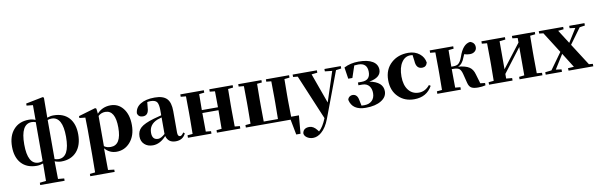

<svg xmlns="http://www.w3.org/2000/svg" viewBox="-61 -1459 7436 2380"><g transform="rotate(-10 3656.5 -269.0)"><path d="M526 -27Q553 -18 576 -18Q714 -18 714 -275Q714 -528 576 -528Q549 -528 526 -519ZM376 -518Q351 -528 326 -528Q187 -528 187 -271Q187 -18 325 -18Q351 -18 376 -28ZM526 -548Q566 -563 605 -563Q730 -563 800 -487Q868 -411 868 -278Q868 -143 800 -64Q729 17 605 17Q565 17 522 0Q522 116 525 223L602 230V259H295V230L374 221Q376 69 376 2Q336 17 296 17Q171 17 102 -59Q33 -135 33 -269Q33 -404 102 -482Q172 -563 296 -563Q341 -563 378 -546V-732L299 -740V-766L514 -809L528 -800Z M1156 -79Q1187 -54 1239 -54Q1372 -54 1372 -275Q1372 -494 1245 -494Q1195 -494 1156 -459ZM1152 -488Q1220 -563 1324 -563Q1419 -563 1479 -489Q1543 -410 1543 -276Q1543 -143 1471 -61Q1402 17 1300 17Q1212 17 1153 -52V7Q1153 65 1155 221L1232 230V259H925V230L992 223Q994 65 994 7V-320Q994 -395 991 -467L917 -475V-499L1131 -562L1145 -552Z M1922 -305Q1884 -295 1867 -288Q1760 -244 1760 -139Q1760 -51 1835 -51Q1870 -51 1922 -97ZM1724 -510 1708 -504ZM2171 -61Q2136 17 2044 17Q1950 17 1926 -70Q1847 17 1757 17Q1692 17 1652 -20Q1611 -57 1611 -119Q1611 -188 1657 -229Q1704 -271 1824 -306Q1852 -314 1922 -332V-393Q1922 -471 1901 -500Q1879 -528 1822 -528Q1800 -528 1780 -524L1773 -453Q1769 -358 1698 -358Q1641 -358 1629 -409Q1635 -481 1699 -521Q1765 -563 1879 -563Q1985 -563 2032 -514Q2078 -466 2078 -357V-88Q2078 -37 2109 -37Q2130 -37 2154 -75Z M2795 -509Q2793 -393 2793 -308V-238Q2793 -153 2795 -37L2859 -31V0H2565V-31L2630 -37Q2632 -153 2632 -271H2429Q2429 -153 2431 -37L2496 -31V0H2200V-31L2265 -37Q2267 -153 2267 -238V-308Q2267 -392 2265 -510L2200 -516V-546H2496V-516L2431 -509Q2429 -399 2429 -308H2632Q2632 -399 2630 -509L2565 -516V-546H2859V-516Z M3603 -35 3583 193H3529L3492 0H2929V-31L2994 -37Q2996 -153 2996 -238V-308Q2996 -392 2994 -510L2929 -516V-546H3221V-516L3160 -510Q3158 -392 3158 -308V-238Q3158 -151 3160 -35H3339Q3341 -151 3341 -238V-308Q3341 -392 3339 -510L3277 -516V-546H3569V-516L3504 -509Q3502 -393 3502 -308V-238Q3502 -122 3505 -35Z M4220 -516 4153 -507 3937 68Q3897 175 3834 228Q3783 271 3729 271Q3686 271 3653 249Q3619 226 3618 193Q3629 129 3704 129Q3755 129 3798 184L3814 205Q3866 161 3909 54L3672 -510L3614 -516V-546H3919V-516L3846 -508L3982 -130L4105 -506L4014 -516V-546H4220Z M4262 -521Q4343 -563 4446 -563Q4560 -563 4622 -525Q4683 -488 4684 -419Q4684 -321 4535 -295Q4704 -262 4704 -145Q4704 -73 4633 -29Q4560 17 4437 17Q4268 17 4239 -117Q4243 -141 4263 -156Q4281 -169 4302 -168Q4359 -166 4372 -96L4388 -19Q4399 -18 4424 -18Q4485 -18 4521 -53Q4556 -88 4556 -147Q4556 -201 4530 -235Q4500 -274 4443 -274H4394V-309H4441Q4551 -309 4549 -419Q4547 -528 4437 -528Q4409 -528 4386 -525L4336 -376H4284Z M5120 -526Q5100 -528 5092 -528Q5024 -528 4982 -465Q4938 -400 4938 -288Q4938 -178 4988 -115Q5036 -54 5118 -54Q5198 -54 5255 -125L5275 -112Q5204 17 5047 17Q4928 17 4851 -58Q4768 -137 4768 -272Q4768 -407 4857 -487Q4941 -563 5071 -563Q5154 -563 5212 -517Q5267 -473 5277 -404Q5262 -351 5211 -351Q5135 -351 5130 -449Z M5945 -29V0Q5903 11 5850 11Q5791 11 5764 -7Q5737 -25 5726 -71L5697 -186Q5684 -236 5662 -253Q5640 -270 5588 -270H5568Q5568 -153 5570 -37L5635 -31V0H5339V-31L5404 -37Q5406 -153 5406 -238V-308Q5406 -392 5404 -510L5339 -516V-546H5635V-516L5570 -509Q5568 -395 5568 -301H5588Q5632 -301 5654 -316Q5684 -337 5707 -402Q5757 -552 5850 -563Q5909 -545 5909 -487Q5909 -454 5883 -433Q5859 -414 5823 -414Q5785 -414 5752 -426Q5744 -411 5736 -389Q5705 -304 5650 -287Q5745 -278 5790 -248Q5834 -219 5851 -155L5886 -36Z M6597 -509Q6595 -393 6595 -308V-238Q6595 -153 6597 -37L6662 -31V0H6374V-31L6440 -38V-395L6212 -96V-38L6286 -31V0H5990V-31L6055 -37Q6057 -153 6057 -238V-308Q6057 -392 6055 -510L5990 -516V-546H6286V-516L6212 -508V-155L6440 -451V-508L6374 -516V-546H6662V-516Z M7302 -31V0H6991L6989 -31L7064 -36L6949 -219L6837 -40L6908 -31V0H6703V-31L6782 -40L6931 -247L6764 -510L6712 -516V-546H7019V-516L6950 -509L7059 -338L7165 -507L7095 -516V-546H7287V-516L7220 -506L7077 -310L7253 -35Z"/></g></svg>

Font: Source Han Serif CN Heavy
Style: Regular
Weight: 900
Designer: Ryoko NISHIZUKA  (kana & ideographs); Frank Grießhammer (Latin, Greek & Cyrillic); Wenlong ZHANG  (bopomofo); Sandoll Co
Foundry: Adobe Systems Incorporated
Version: Version 1.000;PS 1;hotconv 16.6.53;makeotf.lib2.5.65590